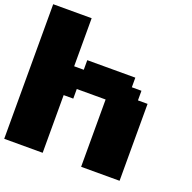

<svg xmlns="http://www.w3.org/2000/svg" viewBox="-149 -1024 1173 1173"><g transform="rotate(20 437.5 -437.5)"><path d="M500 0H750V-500H687.5V-562.5H625V-625H312.5V-562.5H250V-875H0V0H250V-375H312.5V-437.5H500Z"/></g></svg>

Font: Faithful 32x
Style: Bold
Weight: 400
Foundry: Faithful Resource Pack
Version: Version 1.0; January 27, 2023